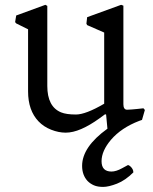

<svg xmlns="http://www.w3.org/2000/svg" viewBox="-20 -522 624 781"><path d="M314 152.8Q314 75.7 417 1.5L411.6 -56.2L407.2 -57.1L383.8 -40Q345.2 -12.2 310.8 2.7Q276.4 17.6 247.3 17.6Q218.3 17.6 188 5.6Q157.7 -6.3 136.7 -28.3Q94.2 -72.8 94.2 -150.4V-402.8L45.9 -426.8L41.5 -432.1L45.9 -459L164.6 -502.4L172.4 -498V-172.4Q172.4 -87.9 228.5 -64.9Q249.5 -56.2 289.1 -56.2Q328.6 -56.2 403.8 -100.1V-389.6L334.5 -419.9L331.5 -425.8L334.5 -452.1L472.7 -502.4L481.9 -499V-97.7Q481.9 -87.4 485.6 -81.5Q489.3 -75.7 497.1 -75.7Q504.9 -75.7 515.6 -76.7L536.6 -78.6Q549.3 -80.1 563.5 -81.5L569.3 -74.7L557.6 -34.2L546.4 -30.3Q473.6 -2.4 431.6 46.4Q393.1 91.8 393.1 133.8Q393.1 175.8 433.6 175.8Q452.1 175.8 476.1 162.6Q500 149.4 500.5 149.4Q503.9 149.4 509.8 154.3Q522.5 165.5 522.5 179.2Q489.7 211.9 455.8 225.1Q421.9 238.3 399.4 238.3Q377 238.3 361.8 231.7Q346.7 225.1 335.9 213.9Q314 189.9 314 152.8Z"/></svg>

Font: Trykker
Style: Regular
Weight: 400
Designer: Magnus Gaarde
Foundry: Magnus Gaarde
Version: Version 1.001